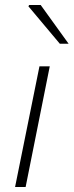

<svg xmlns="http://www.w3.org/2000/svg" viewBox="-20 -744 293 764"><path d="M40 0 137 -480H178L82 0ZM218 -570 93 -719 96 -724H142L253 -570Z"/></svg>

Font: Source Sans 3 ExtraLight Light
Style: Italic
Weight: 300
Italic angle: -11°
Version: Version 3.052;hotconv 1.1.0;makeotfexe 2.6.0